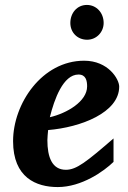

<svg xmlns="http://www.w3.org/2000/svg" viewBox="-20 -746 519 778"><path d="M463 -395C463 -425 419 -500 321 -500C150 -500 33 -326 33 -174C33 -26 127 12 214 12C311 12 401 -52 440 -90V-185C330 -90 290 -58 247 -58C191 -58 172 -109 172 -178C172 -189 174 -207 175 -219C308 -230 463 -290 463 -395ZM333 -396C333 -335 251 -287 182 -271C200 -344 236 -444 298 -444C328 -444 333 -419 333 -396ZM400 -653C400 -694 371 -726 332 -726C292 -726 265 -693 265 -653C265 -614 294 -585 333 -585C371 -585 400 -616 400 -653Z"/></svg>

Font: Veleka
Style: Bold Italic
Weight: 700
Italic angle: -12°
Designer: Stefan Peev, Context Ltd, 2016; SIL International, 1997-2014.
Foundry: Stefan Peev, Context Ltd, 2016
Version: Version 5.000